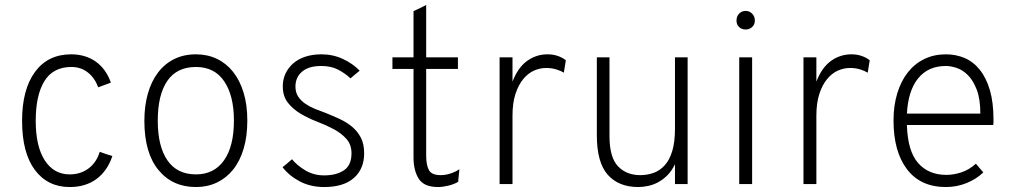

<svg xmlns="http://www.w3.org/2000/svg" viewBox="-20 -742 4089 774"><path d="M261 12Q172 12 120.5 -57Q69 -126 69 -255Q69 -381 121 -452Q173 -523 267 -523Q324 -523 365.5 -494Q407 -465 427 -409Q414 -404 401.5 -399.5Q389 -395 376 -390Q362 -428 334 -450Q306 -472 268 -472Q194 -472 159 -415Q124 -358 124 -255Q124 -152 160.5 -95.5Q197 -39 261 -39Q305 -39 337 -63Q369 -87 382 -130Q395 -125 407.5 -121Q420 -117 433 -113Q413 -53 369 -20.5Q325 12 261 12Z M770 -39Q843 -39 883 -95.5Q923 -152 923 -256Q923 -356 884 -414Q845 -472 770 -472Q693 -472 654.5 -416Q616 -360 616 -255Q616 -152 655 -95.5Q694 -39 770 -39ZM770 -523Q816 -523 854 -505Q892 -487 919.5 -452.5Q947 -418 962 -368.5Q977 -319 977 -256Q977 -192 962 -142Q947 -92 919.5 -58Q892 -24 854 -6Q816 12 770 12Q675 12 618.5 -57Q562 -126 562 -255Q562 -315 576 -364.5Q590 -414 617 -449.5Q644 -485 682.5 -504Q721 -523 770 -523Z M1393 -426Q1372 -446 1343.5 -461Q1315 -476 1275 -476Q1224 -476 1197.5 -453Q1171 -430 1171 -393Q1171 -369 1182.5 -352Q1194 -335 1212 -323Q1230 -311 1251 -302.5Q1272 -294 1292 -287Q1322 -275 1350 -262Q1378 -249 1400 -230.5Q1422 -212 1435 -186.5Q1448 -161 1448 -124Q1448 -61 1406.5 -24.5Q1365 12 1287 12Q1232 12 1189 -10.5Q1146 -33 1119 -68Q1138 -83 1157 -100Q1179 -74 1212 -54.5Q1245 -35 1287 -35Q1336 -35 1366.5 -55.5Q1397 -76 1397 -124Q1397 -159 1376.5 -182Q1356 -205 1325 -221.5Q1294 -238 1258.5 -251.5Q1223 -265 1192 -283.5Q1161 -302 1140.5 -328Q1120 -354 1120 -394Q1120 -422 1131 -445.5Q1142 -469 1162 -486.5Q1182 -504 1211 -513.5Q1240 -523 1276 -523Q1322 -523 1362 -504.5Q1402 -486 1430 -457Q1420 -449 1411 -441.5Q1402 -434 1393 -426Z M1746 12Q1689 12 1668 -21.5Q1647 -55 1647 -107V-464H1562V-511H1647V-697Q1660 -703 1672.5 -709Q1685 -715 1698 -722V-511H1826V-464H1698V-115Q1698 -77 1709 -56.5Q1720 -36 1756 -36Q1777 -36 1797.5 -43Q1818 -50 1832 -60Q1831 -47 1829.5 -35Q1828 -23 1827 -9Q1810 1 1787 6.5Q1764 12 1746 12Z M1994 0V-511H2046V-413Q2068 -470 2105 -496.5Q2142 -523 2187 -523Q2211 -523 2230 -516Q2249 -509 2261 -499Q2259 -486 2257 -474Q2255 -462 2253 -449Q2240 -457 2221.5 -462.5Q2203 -468 2182 -468Q2157 -468 2133 -457.5Q2109 -447 2089.5 -423.5Q2070 -400 2058 -363.5Q2046 -327 2046 -275V0Z M2701 0V-80Q2688 -53 2670.5 -35.5Q2653 -18 2633.5 -7.5Q2614 3 2593 7.5Q2572 12 2553 12Q2474 12 2430 -37.5Q2386 -87 2386 -197V-511H2437V-194Q2437 -108 2471 -72Q2505 -36 2561 -36Q2589 -36 2614.5 -45Q2640 -54 2659.5 -75.5Q2679 -97 2690 -133Q2701 -169 2701 -224V-511H2752V0Z M2960 0V-511H3012V0ZM2986 -623Q2970 -623 2959.5 -633Q2949 -643 2949 -659Q2949 -676 2959.5 -687Q2970 -698 2986 -698Q3001 -698 3012 -687Q3023 -676 3023 -659Q3023 -643 3012 -633Q3001 -623 2986 -623Z M3219 0V-511H3271V-413Q3293 -470 3330 -496.5Q3367 -523 3412 -523Q3436 -523 3455 -516Q3474 -509 3486 -499Q3484 -486 3482 -474Q3480 -462 3478 -449Q3465 -457 3446.5 -462.5Q3428 -468 3407 -468Q3382 -468 3358 -457.5Q3334 -447 3314.5 -423.5Q3295 -400 3283 -363.5Q3271 -327 3271 -275V0Z M3636 -238Q3639 -133 3681 -85Q3723 -37 3795 -37Q3824 -37 3855 -47Q3886 -57 3914 -82Q3922 -73 3929 -64.5Q3936 -56 3944 -47Q3916 -20 3876.5 -4Q3837 12 3793 12Q3691 12 3636.5 -59.5Q3582 -131 3582 -256Q3582 -316 3597 -365.5Q3612 -415 3639.5 -450Q3667 -485 3706 -504Q3745 -523 3793 -523Q3834 -523 3869 -508Q3904 -493 3930 -460.5Q3956 -428 3970.5 -378.5Q3985 -329 3985 -260Q3985 -255 3985 -249.5Q3985 -244 3984 -238ZM3793 -476Q3722 -476 3681.5 -426.5Q3641 -377 3636 -284H3932Q3932 -343 3917.5 -380.5Q3903 -418 3882 -439Q3861 -460 3837 -468Q3813 -476 3793 -476Z"/></svg>

Font: Transpass ExtraLight
Style: Regular
Weight: 200
Designer: Delve Withrington
Foundry: Delve Fonts
Version: Version 1.001;December 18, 2019;FontCreator 12.0.0.2547 64-b